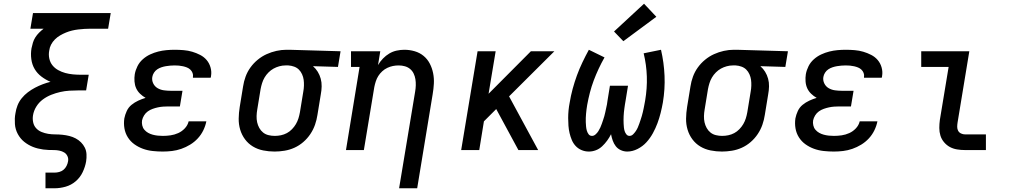

<svg xmlns="http://www.w3.org/2000/svg" viewBox="-20 -805 5440 1030"><path d="M224 205V121H273Q285 121 298 117.5Q311 114 321 105.5Q331 97 337 85Q343 73 345 61Q348 46 342 33Q336 20 324.5 13Q313 6 298.5 3Q284 0 269.5 0Q255 0 240.5 -0.5Q226 -1 211.5 -3Q197 -5 183 -8.5Q169 -12 156.5 -17Q144 -22 132 -29Q120 -36 109.5 -44.5Q99 -53 90.5 -63.5Q82 -74 75.5 -86Q69 -98 65 -111.5Q61 -125 60 -139.5Q59 -154 59.5 -168.5Q60 -183 63 -198Q66 -219 74 -239.5Q82 -260 96.5 -278Q111 -296 129.5 -310Q148 -324 168 -334.5Q188 -345 209 -353Q230 -361 251 -366Q225 -377 202.5 -394Q180 -411 166 -434.5Q152 -458 148 -487.5Q144 -517 149 -546Q152 -561 156.5 -576Q161 -591 169.5 -604.5Q178 -618 189.5 -629.5Q201 -641 214 -651H143L157 -735H574L560 -651H466Q450 -651 433.5 -650Q417 -649 400 -647Q383 -645 366.5 -641Q350 -637 334 -630.5Q318 -624 302.5 -615Q287 -606 274.5 -593.5Q262 -581 254 -565.5Q246 -550 244 -533Q240 -512 244.5 -491Q249 -470 261.5 -454.5Q274 -439 292 -429Q310 -419 330 -413.5Q350 -408 371.5 -406Q393 -404 415 -404H456L442 -320H401Q377 -320 352.5 -318.5Q328 -317 303.5 -311.5Q279 -306 255 -296.5Q231 -287 210 -271.5Q189 -256 175 -233.5Q161 -211 157 -186Q154 -167 158 -148.5Q162 -130 174 -117Q186 -104 203 -97Q220 -90 238.5 -87Q257 -84 276.5 -84Q296 -84 315 -82Q334 -80 352 -75.5Q370 -71 386 -62.5Q402 -54 414.5 -41.5Q427 -29 435 -13Q443 3 444 22.5Q445 42 442 61Q437 90 423.5 118.5Q410 147 386 167.5Q362 188 332 196.5Q302 205 273 205Z M853 8Q826 8 798.5 5Q771 2 746.5 -7Q722 -16 701 -31Q680 -46 666 -68Q652 -90 647.5 -116.5Q643 -143 647 -170Q651 -190 660 -209.5Q669 -229 685.5 -242.5Q702 -256 721.5 -265Q741 -274 761 -280Q745 -289 731.5 -302Q718 -315 710.5 -331.5Q703 -348 701.5 -368Q700 -388 703 -407Q707 -429 717.5 -450Q728 -471 746 -487Q764 -503 785.5 -513Q807 -523 829 -528.5Q851 -534 873 -536Q895 -538 917 -538Q941 -538 965 -536Q989 -534 1011 -527.5Q1033 -521 1053.5 -510.5Q1074 -500 1088.5 -483Q1103 -466 1109.5 -443Q1116 -420 1112 -397Q1112 -395 1111.5 -393Q1111 -391 1110 -388H1015Q1015 -389 1015 -390Q1015 -391 1015 -392Q1017 -403 1013 -413.5Q1009 -424 1001 -431.5Q993 -439 983 -443Q973 -447 962 -449.5Q951 -452 940 -453Q929 -454 917 -454Q905 -454 893.5 -453Q882 -452 870 -450Q858 -448 846 -444Q834 -440 823.5 -433Q813 -426 806 -415Q799 -404 797 -392Q794 -374 802 -357.5Q810 -341 825.5 -332Q841 -323 859.5 -320.5Q878 -318 896 -318H959L945 -234H882Q869 -234 855 -233Q841 -232 827 -229Q813 -226 799 -221Q785 -216 773 -207.5Q761 -199 753 -186Q745 -173 742 -159Q740 -146 743 -132.5Q746 -119 754.5 -109Q763 -99 774.5 -92.5Q786 -86 799 -82.5Q812 -79 825.5 -77.5Q839 -76 853 -76Q874 -76 895 -79Q916 -82 936 -91Q956 -100 971.5 -116.5Q987 -133 992 -154H1087Q1082 -129 1070.5 -105.5Q1059 -82 1041 -62.5Q1023 -43 1000 -29Q977 -15 952.5 -6.5Q928 2 903 5Q878 8 853 8Z M1453 8Q1422 8 1392 2Q1362 -4 1337 -19Q1312 -34 1294.5 -57.5Q1277 -81 1268.5 -109.5Q1260 -138 1260.5 -169Q1261 -200 1266 -231L1284 -341Q1288 -368 1297.5 -394Q1307 -420 1323.5 -443Q1340 -466 1362.5 -484.5Q1385 -503 1410.5 -514.5Q1436 -526 1463 -532Q1490 -538 1517 -538Q1521 -538 1525 -538Q1529 -538 1533 -538L1807 -530L1793 -446L1659 -450Q1674 -437 1684.5 -420Q1695 -403 1700.5 -383Q1706 -363 1705.5 -341.5Q1705 -320 1701 -299L1683 -189Q1679 -162 1670 -136Q1661 -110 1645 -86Q1629 -62 1607 -43Q1585 -24 1559.5 -12.5Q1534 -1 1506.5 3.5Q1479 8 1453 8ZM1454 -76Q1471 -76 1487.5 -79.5Q1504 -83 1519 -91Q1534 -99 1546.5 -112Q1559 -125 1567.5 -139.5Q1576 -154 1581 -170Q1586 -186 1589 -203L1607 -313Q1610 -329 1610.5 -345.5Q1611 -362 1609 -377Q1607 -392 1600.5 -406.5Q1594 -421 1583.5 -431.5Q1573 -442 1558 -447.5Q1543 -453 1527 -454H1519Q1517 -454 1515 -454Q1513 -454 1511 -454Q1495 -454 1478.5 -449.5Q1462 -445 1447.5 -437Q1433 -429 1420.5 -416.5Q1408 -404 1399.5 -389.5Q1391 -375 1386 -359Q1381 -343 1378 -327L1360 -217Q1357 -200 1356.5 -182.5Q1356 -165 1359.5 -149Q1363 -133 1371 -118.5Q1379 -104 1391.5 -94Q1404 -84 1420.5 -80Q1437 -76 1454 -76Z M2121 205 2207 -313Q2210 -330 2210.5 -347Q2211 -364 2208.5 -380Q2206 -396 2199 -410.5Q2192 -425 2180 -435Q2168 -445 2152 -449.5Q2136 -454 2119 -454Q2103 -454 2088 -451Q2073 -448 2058 -441Q2043 -434 2030.5 -422.5Q2018 -411 2009.5 -397.5Q2001 -384 1996 -368.5Q1991 -353 1988 -338L1932 0H1836L1909 -446H1863V-530H2020L2008 -456Q2019 -475 2034.5 -491Q2050 -507 2068.5 -518Q2087 -529 2108 -533.5Q2129 -538 2149 -538Q2178 -538 2205 -530Q2232 -522 2252.5 -505Q2273 -488 2285.5 -464Q2298 -440 2303.5 -412.5Q2309 -385 2307.5 -356.5Q2306 -328 2301 -299L2218 205Z M2454 0 2542 -530H2639L2601 -302L2828 -530H2954L2711 -288L2867 0H2761L2642 -220L2576 -154L2551 0Z M3139 8Q3118 8 3099.5 0Q3081 -8 3068 -22Q3055 -36 3047.5 -54Q3040 -72 3035.5 -91Q3031 -110 3029.5 -130.5Q3028 -151 3028 -171.5Q3028 -192 3030 -213Q3032 -234 3036 -254Q3042 -291 3052 -328Q3062 -365 3075 -400.5Q3088 -436 3104.5 -470.5Q3121 -505 3139 -538L3223 -497Q3206 -467 3191.5 -436Q3177 -405 3165 -373Q3153 -341 3144.5 -308Q3136 -275 3130 -242Q3128 -230 3126.5 -218.5Q3125 -207 3124 -195.5Q3123 -184 3122.5 -172.5Q3122 -161 3122.5 -149.5Q3123 -138 3124 -126.5Q3125 -115 3128 -104.5Q3131 -94 3137.5 -85Q3144 -76 3156 -76Q3166 -76 3175 -84Q3184 -92 3190 -101.5Q3196 -111 3200.5 -121Q3205 -131 3208.5 -141Q3212 -151 3215.5 -161.5Q3219 -172 3222 -182Q3225 -192 3227 -202.5Q3229 -213 3231.5 -223.5Q3234 -234 3236 -244.5Q3238 -255 3239 -265L3252 -345H3349L3336 -265Q3334 -255 3332.5 -244.5Q3331 -234 3329.5 -223.5Q3328 -213 3327 -202.5Q3326 -192 3325.5 -182Q3325 -172 3325 -161.5Q3325 -151 3325.5 -141Q3326 -131 3327 -121Q3328 -111 3331 -101.5Q3334 -92 3340.5 -84Q3347 -76 3357 -76Q3368 -76 3376.5 -84.5Q3385 -93 3391 -102Q3397 -111 3401.5 -121Q3406 -131 3409.5 -141.5Q3413 -152 3416.5 -162Q3420 -172 3423 -182.5Q3426 -193 3428.5 -203.5Q3431 -214 3433 -224Q3435 -234 3437 -244.5Q3439 -255 3441 -266Q3452 -331 3450 -394Q3448 -457 3433 -519L3526 -538Q3542 -469 3545 -398Q3548 -327 3536 -255Q3531 -227 3524 -199Q3517 -171 3507 -144Q3497 -117 3482.5 -90.5Q3468 -64 3448 -42Q3428 -20 3400.5 -6Q3373 8 3345 8Q3327 8 3310.5 0.5Q3294 -7 3283.5 -20.5Q3273 -34 3267 -51Q3261 -68 3258 -85Q3249 -67 3237 -50.5Q3225 -34 3210 -20Q3195 -6 3176.5 1Q3158 8 3139 8ZM3324 -584 3274 -636 3435 -785 3501 -715Z M3853 8Q3822 8 3792 2Q3762 -4 3737 -19Q3712 -34 3694.5 -57.5Q3677 -81 3668.5 -109.5Q3660 -138 3660.5 -169Q3661 -200 3666 -231L3684 -341Q3688 -368 3697.5 -394Q3707 -420 3723.5 -443Q3740 -466 3762.5 -484.5Q3785 -503 3810.5 -514.5Q3836 -526 3863 -532Q3890 -538 3917 -538Q3921 -538 3925 -538Q3929 -538 3933 -538L4207 -530L4193 -446L4059 -450Q4074 -437 4084.5 -420Q4095 -403 4100.5 -383Q4106 -363 4105.5 -341.5Q4105 -320 4101 -299L4083 -189Q4079 -162 4070 -136Q4061 -110 4045 -86Q4029 -62 4007 -43Q3985 -24 3959.5 -12.5Q3934 -1 3906.5 3.5Q3879 8 3853 8ZM3854 -76Q3871 -76 3887.5 -79.5Q3904 -83 3919 -91Q3934 -99 3946.5 -112Q3959 -125 3967.5 -139.5Q3976 -154 3981 -170Q3986 -186 3989 -203L4007 -313Q4010 -329 4010.5 -345.5Q4011 -362 4009 -377Q4007 -392 4000.5 -406.5Q3994 -421 3983.5 -431.5Q3973 -442 3958 -447.5Q3943 -453 3927 -454H3919Q3917 -454 3915 -454Q3913 -454 3911 -454Q3895 -454 3878.5 -449.5Q3862 -445 3847.5 -437Q3833 -429 3820.5 -416.5Q3808 -404 3799.5 -389.5Q3791 -375 3786 -359Q3781 -343 3778 -327L3760 -217Q3757 -200 3756.5 -182.5Q3756 -165 3759.5 -149Q3763 -133 3771 -118.5Q3779 -104 3791.5 -94Q3804 -84 3820.5 -80Q3837 -76 3854 -76Z M4453 8Q4426 8 4398.5 5Q4371 2 4346.5 -7Q4322 -16 4301 -31Q4280 -46 4266 -68Q4252 -90 4247.5 -116.5Q4243 -143 4247 -170Q4251 -190 4260 -209.5Q4269 -229 4285.5 -242.5Q4302 -256 4321.5 -265Q4341 -274 4361 -280Q4345 -289 4331.5 -302Q4318 -315 4310.5 -331.5Q4303 -348 4301.5 -368Q4300 -388 4303 -407Q4307 -429 4317.5 -450Q4328 -471 4346 -487Q4364 -503 4385.5 -513Q4407 -523 4429 -528.5Q4451 -534 4473 -536Q4495 -538 4517 -538Q4541 -538 4565 -536Q4589 -534 4611 -527.5Q4633 -521 4653.5 -510.5Q4674 -500 4688.5 -483Q4703 -466 4709.5 -443Q4716 -420 4712 -397Q4712 -395 4711.5 -393Q4711 -391 4710 -388H4615Q4615 -389 4615 -390Q4615 -391 4615 -392Q4617 -403 4613 -413.5Q4609 -424 4601 -431.5Q4593 -439 4583 -443Q4573 -447 4562 -449.5Q4551 -452 4540 -453Q4529 -454 4517 -454Q4505 -454 4493.5 -453Q4482 -452 4470 -450Q4458 -448 4446 -444Q4434 -440 4423.5 -433Q4413 -426 4406 -415Q4399 -404 4397 -392Q4394 -374 4402 -357.5Q4410 -341 4425.5 -332Q4441 -323 4459.5 -320.5Q4478 -318 4496 -318H4559L4545 -234H4482Q4469 -234 4455 -233Q4441 -232 4427 -229Q4413 -226 4399 -221Q4385 -216 4373 -207.5Q4361 -199 4353 -186Q4345 -173 4342 -159Q4340 -146 4343 -132.5Q4346 -119 4354.5 -109Q4363 -99 4374.5 -92.5Q4386 -86 4399 -82.5Q4412 -79 4425.5 -77.5Q4439 -76 4453 -76Q4474 -76 4495 -79Q4516 -82 4536 -91Q4556 -100 4571.5 -116.5Q4587 -133 4592 -154H4687Q4682 -129 4670.5 -105.5Q4659 -82 4641 -62.5Q4623 -43 4600 -29Q4577 -15 4552.5 -6.5Q4528 2 4503 5Q4478 8 4453 8Z M5157 0Q5135 0 5114 -3.5Q5093 -7 5075.5 -16.5Q5058 -26 5044.5 -42Q5031 -58 5025 -77.5Q5019 -97 5019 -118.5Q5019 -140 5022 -162L5069 -446H4922V-530H5180L5117 -148Q5115 -136 5115 -124.5Q5115 -113 5120 -103.5Q5125 -94 5135.5 -89Q5146 -84 5157 -84H5269V0Z"/></svg>

Font: Iosevka Slab MdExObl
Style: Regular
Weight: 500
Width: 7
Italic angle: -9°
Monospace: yes
Designer: Belleve Invis
Foundry: Belleve Invis
Version: Version 11.1.1; ttfautohint (v1.8.3)